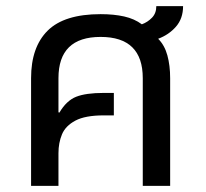

<svg xmlns="http://www.w3.org/2000/svg" viewBox="-20 -604 668 624"><path d="M81 0V-350Q81 -451 135 -504.5Q189 -558 307 -558Q350 -558 383.5 -550.5Q417 -543 441 -525Q460 -532 474 -546.5Q488 -561 488 -584H575Q575 -544 552 -517.5Q529 -491 494 -478Q515 -457 524 -424Q533 -391 533 -350V0H444V-350Q444 -484 307 -484Q170 -484 170 -350V-239L173 -238Q196 -277 227.5 -289.5Q259 -302 317 -302H350V-229H317Q257 -229 225 -212Q193 -195 181.5 -167.5Q170 -140 170 -106V0Z"/></svg>

Font: Go Noto Kurrent-Regular
Style: Regular
Weight: 400
Designer: Monotype Design Team
Foundry: Monotype Imaging Inc.
Version: Version 2.012; ttfautohint (v1.8.4.7-5d5b)